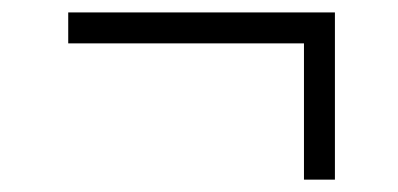

<svg xmlns="http://www.w3.org/2000/svg" viewBox="-20 -458 640 309"><path d="M519 -168.9H469.2V-388.2H89.8V-438H519Z"/></svg>

Font: Ethiopic Sadiss
Style: Regular
Weight: 400
Designer: abass alamnehe
Foundry: Senamirmir Project
Version: Version 5.100